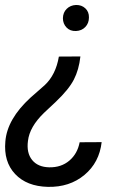

<svg xmlns="http://www.w3.org/2000/svg" viewBox="-36 -558 520 767"><path d="M285.2 -332.5Q279.3 -279.3 259 -240Q238.8 -200.7 187.5 -151.9L140.1 -107.4Q82 -51.3 75.7 4.9Q69.3 52.7 92.3 81.1Q115.2 109.4 160.6 110.4Q208.5 111.3 241 83.7Q273.4 56.2 282.2 10.3L370.1 9.8Q360.8 91.3 301.3 140.9Q241.7 190.4 155.3 188.5Q70.8 186.5 24.4 137.2Q-22 87.9 -14.6 6.8Q-7.3 -82.5 85.9 -168L142.6 -217.8Q187 -259.3 199.2 -332ZM319.3 -488.3Q319.3 -465.3 304.9 -450.2Q290.5 -435.1 267.6 -434.1Q244.1 -433.1 229.7 -448.2Q215.3 -463.4 215.3 -485.4Q215.8 -508.3 230.5 -522.7Q245.1 -537.1 267.6 -538.1Q290 -538.6 304.9 -524.7Q319.8 -510.7 319.3 -488.3Z"/></svg>

Font: Roboto
Style: Italic
Weight: 400
Italic angle: -12°
Designer: Google
Version: Version 2.134; 2016; ttfautohint (v1.6)